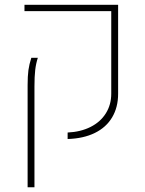

<svg xmlns="http://www.w3.org/2000/svg" viewBox="-20 -585 610 808"><path d="M264.6 -27.3Q319.3 -29.8 361.1 -50.8Q402.8 -71.8 425.5 -108.2Q448.2 -144.5 448.2 -190.9V-538.1H83V-564.9H477.1V-190.9Q477.1 -133.3 451.9 -91.1Q426.8 -48.8 378.9 -25.4Q331.1 -2 264.6 0ZM96.2 -226.1Q96.2 -265.1 99.6 -289.8Q103 -314.5 111.8 -341.8H139.2Q131.3 -317.4 128.2 -290.5Q125 -263.7 125 -221.2V203.1H96.2Z"/></svg>

Font: Heebo Thin
Style: Regular
Weight: 250
Designer: Oded Ezer
Foundry: Meir Sadan
Version: Version 2.001; ttfautohint (v1.5.14-ce02) -l 8 -r 50 -G 200 